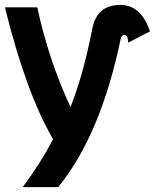

<svg xmlns="http://www.w3.org/2000/svg" viewBox="-20 -567 631 782"><path d="M0 -537.1Q0 -537.1 131.8 -537.1Q178.2 -321.8 267.1 -131.3Q317.4 -256.8 354.5 -442.4Q370.6 -546.9 470.2 -546.9Q554.7 -546.9 590.8 -439L502 -393.1Q502 -424.8 485.8 -424.8Q478 -424.8 472.7 -414.1Q390.6 -16.6 216.8 195.3H72.3Q143.6 100.6 196.3 0Q86.9 -186.5 0 -537.1Z"/></svg>

Font: Consola Mono
Style: Bold
Weight: 700
Monospace: yes
Designer: Wojciech Kalinowski "wmk69" (wmk69@o2.pl)
Foundry: Wojciech Kalinowski "wmk69" (wmk69@o2.pl)
Version: Version 2.1.0